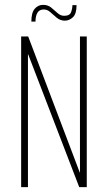

<svg xmlns="http://www.w3.org/2000/svg" viewBox="-20 -770 444 790"><path d="M67 0V-620H96L306 -66L308 -61L309 -59V-620H337V0H306L98 -541L95 -548V0ZM109 -681Q109 -718 123 -734Q137 -750 157 -750Q177 -750 190.5 -739Q204 -728 216.5 -716.5Q229 -705 244 -705Q267 -705 272.5 -720Q278 -735 278 -749H295Q295 -713 280 -699Q265 -685 247 -685Q228 -685 213.5 -697Q199 -709 187 -720Q175 -731 160 -731Q142 -731 134 -717.5Q126 -704 126 -681Z"/></svg>

Font: Smooch Sans Thin ExtraLight
Style: Regular
Weight: 250
Version: Version 1.010